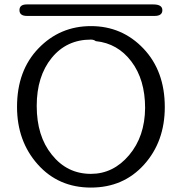

<svg xmlns="http://www.w3.org/2000/svg" viewBox="-20 -830 825 868"><path d="M101 -810H673Q714 -810 714 -784Q714 -758 679 -758H102Q68 -758 68 -784Q68 -810 101 -810ZM57 -347Q57 -511 154 -611.5Q251 -712 391 -712Q532 -712 628.5 -610.5Q725 -509 725 -346Q725 -190 631.5 -86Q538 18 391 18Q244 18 150.5 -87Q57 -192 57 -347ZM146 -351Q146 -215 214 -131Q283 -44 391 -44Q492 -44 563.5 -128.5Q635 -213 636 -342Q636 -470 574 -552Q512 -634 413 -644Q404 -651 391 -651Q281 -651 213.5 -568Q146 -485 146 -351Z"/></svg>

Font: Coval
Style: Light
Weight: 300
Foundry: Context Ltd
Version: Version 001.000